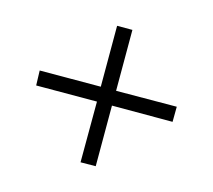

<svg xmlns="http://www.w3.org/2000/svg" viewBox="-101 -716 950 857"><g transform="rotate(-30 374.0 -287.5)"><path d="M176 -40 126 -89 325 -287 126 -485 173 -535 373 -336 572 -535 622 -485 423 -286 622 -89 572 -40 374 -238Z"/></g></svg>

Font: Nunito Sans 7pt Expanded
Style: Regular
Weight: 400
Width: 7
Designer: Vernon Adams
Foundry: Vernon Adams
Version: Version 3.101;gftools[0.9.27]